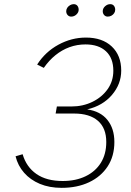

<svg xmlns="http://www.w3.org/2000/svg" viewBox="-20 -893 632 925"><path d="M277 12Q218 12 172 -7.2Q126 -26.5 96 -60.8Q66 -95 55 -140L89 -150Q107 -88.5 155.5 -54.8Q204 -21 282 -21Q345 -21 392.2 -43.8Q439.5 -66.5 465.8 -108.5Q492 -150.5 492 -209Q492 -276 451.8 -311Q411.5 -346 337 -346H248L254 -380H324Q379.5 -380 425.5 -402.5Q471.5 -425 498.8 -463.8Q526 -502.5 526 -552Q526 -613 490.5 -646Q455 -679 392 -679Q351.5 -679 315 -665.8Q278.5 -652.5 247.2 -627.2Q216 -602 191 -566L159 -582Q198 -643 261.2 -677.5Q324.5 -712 394 -712Q473 -712 518.5 -669Q564 -626 564 -553Q564 -488 519.5 -435.8Q475 -383.5 400 -366Q464 -357 497.5 -315.2Q531 -273.5 531 -209Q531 -141 498.8 -91.5Q466.5 -42 409.2 -15Q352 12 277 12ZM499 -813Q488.5 -813 481.8 -820.5Q475 -828 475 -839Q475 -852.5 486.2 -862.8Q497.5 -873 511 -873Q522.5 -873 528.8 -865.2Q535 -857.5 535 -846Q535 -837 530 -829.5Q525 -822 516.8 -817.5Q508.5 -813 499 -813ZM323 -813Q312.5 -813 305.8 -820.5Q299 -828 299 -839Q299 -848 304.2 -855.8Q309.5 -863.5 317.8 -868.2Q326 -873 335 -873Q346.5 -873 352.8 -865.2Q359 -857.5 359 -846Q359 -833.5 348.2 -823.2Q337.5 -813 323 -813Z"/></svg>

Font: Overpass Thin
Style: Italic
Weight: 250
Italic angle: -10°
Designer: Delve Withrington, Dave Bailey, Thomas Jockin
Foundry: Delve Fonts LLC
Version: Version 4.000